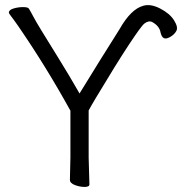

<svg xmlns="http://www.w3.org/2000/svg" viewBox="-20 -729 719 758"><path d="M360 -345Q339 -310 330 -293V-107L333 -1Q333 9 314 9Q295 9 275.5 1.5Q256 -6 256 -19L258 -108V-292Q162 -466 52 -626Q31 -656 23 -666Q15 -676 15 -679Q15 -690 33.5 -695.5Q52 -701 71 -701Q90 -701 94 -695Q102 -682 111 -664.5Q120 -647 144.5 -607Q169 -567 211.5 -498.5Q254 -430 294 -360Q383 -505 437 -590Q445 -603 452 -614Q497 -693 545 -706Q574 -715 612 -695.5Q650 -676 667 -649Q684 -622 676.5 -607.5Q669 -593 652.5 -583.5Q636 -574 627 -578.5Q618 -583 614 -600Q610 -626 581 -642Q567 -649 550 -636Q538 -627 488.5 -552Q439 -477 360 -345Z"/></svg>

Font: QiushuiShotai Bright
Style: Regular
Weight: 400
Designer: Christian Thalmann (Catharsis Fonts)
Version: Version 1.250;